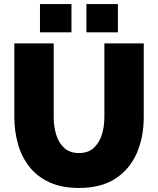

<svg xmlns="http://www.w3.org/2000/svg" viewBox="-20 -925 783 951"><path d="M371 6Q286 6 225 -22Q164 -50 125.5 -99Q87 -148 69 -211.5Q51 -275 51 -345V-710H246V-345Q246 -298 258.5 -257.5Q271 -217 298.5 -192Q326 -167 371 -167Q417 -167 444.5 -192.5Q472 -218 484.5 -258.5Q497 -299 497 -345V-710H692V-345Q692 -246 657.5 -166.5Q623 -87 552 -40.5Q481 6 371 6ZM178 -765V-905H334V-765ZM408 -765V-905H564V-765Z"/></svg>

Font: Raleway Black
Style: Regular
Weight: 900
Designer: Matt McInerney, Pablo Impallari, Rodrigo Fuenzalida
Foundry: Matt McInerney, Pablo Impallari, Rodrigo Fuenzalida
Version: Version 4.026